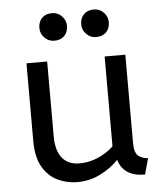

<svg xmlns="http://www.w3.org/2000/svg" viewBox="-53 -774 709 832"><g transform="rotate(-5 302.0 -357.5)"><path d="M250 12Q205 12 165 -7Q125 -26 100 -68.5Q75 -111 75 -182V-520H165V-194Q165 -133 191 -100.5Q217 -68 267 -68Q308 -68 346.5 -84.5Q385 -101 415 -129V-520H505V-135Q505 -92 523.5 -78.5Q542 -65 564 -65L545 5Q452 5 430 -69Q395 -33 349 -10.5Q303 12 250 12ZM386 -607Q361 -607 343.5 -625Q326 -643 326 -667Q326 -694 342 -710.5Q358 -727 386 -727Q411 -727 428.5 -709Q446 -691 446 -667Q446 -640 430 -623.5Q414 -607 386 -607ZM204 -607Q179 -607 161.5 -625Q144 -643 144 -667Q144 -694 160 -710.5Q176 -727 204 -727Q229 -727 246.5 -709Q264 -691 264 -667Q264 -640 248 -623.5Q232 -607 204 -607Z"/></g></svg>

Font: ABeeZee
Style: Regular
Weight: 400
Designer: Anja Meiners
Foundry: Anja Meiners
Version: Version 1.003; ttfautohint (v1.8.3)